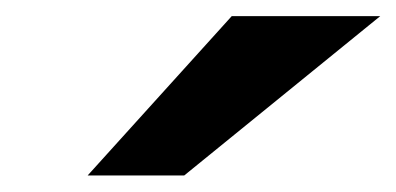

<svg xmlns="http://www.w3.org/2000/svg" viewBox="-20 -793 481 233"><path d="M261.2 -773.4H441.4L203.6 -580.1H86.4Z"/></svg>

Font: Andika
Style: Bold Italic
Weight: 700
Italic angle: -14°
Designer: Victor Gaultney, Annie Olsen, Julie Remington, Don Collingsworth, Eric Hays, Becca Hirsbrunner
Foundry: SIL International
Version: Version 6.101